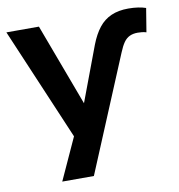

<svg xmlns="http://www.w3.org/2000/svg" viewBox="-78 -580 773 831"><g transform="rotate(-10 308.5 -164.0)"><path d="M371 -379Q388 -423 410.5 -451.5Q433 -480 465 -494Q497 -508 540 -508Q564 -508 583.5 -505Q603 -502 617 -497L600 -393Q590 -396 580.5 -397Q571 -398 562 -398Q542 -398 527 -391Q512 -384 501 -368.5Q490 -353 479 -326L268 180H129L234 -50V45L3 -498H146L283 -131H278Z"/></g></svg>

Font: Nunito Sans 8pt
Style: Bold
Weight: 700
Version: Version 3.101;gftools[0.9.27]